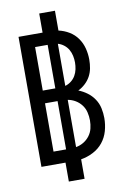

<svg xmlns="http://www.w3.org/2000/svg" viewBox="-102 -902 704 1069"><g transform="rotate(-10 250.0 -368.0)"><path d="M198 107V0H62V-735H198V-843H287V-731Q319 -724 347 -707Q375 -690 393.5 -663.5Q412 -637 420 -605.5Q428 -574 428 -542Q428 -517 423.5 -493Q419 -469 407.5 -448Q396 -427 377.5 -410Q359 -393 338 -383Q364 -373 387 -356Q410 -339 426 -315Q442 -291 448 -263Q454 -235 454 -207Q454 -170 444 -134.5Q434 -99 411.5 -71Q389 -43 356 -26Q323 -9 287 -3V107ZM143 -417H214V-663H143ZM271 -421Q289 -426 304.5 -438Q320 -450 329.5 -466.5Q339 -483 343 -502Q347 -521 347 -540Q347 -559 343 -578Q339 -597 329.5 -613.5Q320 -630 304.5 -642Q289 -654 271 -659ZM143 -72H214V-345H143ZM271 -75Q294 -79 314 -91Q334 -103 348 -121.5Q362 -140 367.5 -162.5Q373 -185 373 -208Q373 -231 367.5 -254Q362 -277 348 -295.5Q334 -314 314 -326Q294 -338 271 -342Z"/></g></svg>

Font: Iosevka Curly Medium
Style: Regular
Weight: 500
Monospace: yes
Designer: Belleve Invis
Foundry: Belleve Invis
Version: Version 22.1.2; ttfautohint (v1.8.4)